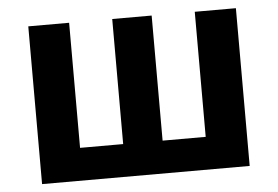

<svg xmlns="http://www.w3.org/2000/svg" viewBox="-44 -620 984 679"><g transform="rotate(-5 447.5 -280.0)"><path d="M79 0H816V-560H670V-116H517V-560H377V-116H224V-560H79Z"/></g></svg>

Font: Noto Sans JP
Style: Bold
Weight: 700
Designer: Ryoko NISHIZUKA 西塚涼子 (kana, bopomofo & ideographs); Paul D. Hunt (Latin, Greek & Cyrillic); Sandoll Communications 산돌커뮤니
Foundry: Adobe
Version: Version 2.004;hotconv 1.0.118;makeotfexe 2.5.65603